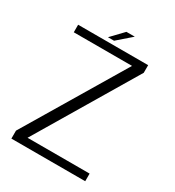

<svg xmlns="http://www.w3.org/2000/svg" viewBox="-184 -874 894 982"><g transform="rotate(30 263.0 -383.5)"><path d="M35.5 0H471.5V-45H105L453.5 -630V-675H40V-630.5H384L35.5 -47ZM204 -696H240L321.5 -767H272Z"/></g></svg>

Font: Anybody UltraCondensed Thin Light
Style: Regular
Weight: 300
Version: Version 1.111